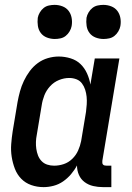

<svg xmlns="http://www.w3.org/2000/svg" viewBox="-20 -760 540 788"><path d="M159 8Q132 8 108 -0.5Q84 -9 67 -26.5Q50 -44 41 -67.5Q32 -91 28 -116.5Q24 -142 26 -168.5Q28 -195 32 -221L52 -341Q56 -363 62 -385Q68 -407 78 -428Q88 -449 102 -468Q116 -487 135 -501Q154 -515 176.5 -521.5Q199 -528 221 -528Q246 -528 270 -520.5Q294 -513 310.5 -497Q327 -481 337 -459Q347 -437 351 -413L369 -520H470L400 -100Q400 -96 400 -92Q400 -88 402.5 -85Q405 -82 409 -81Q413 -80 418 -80H437V8H403Q382 8 362.5 3.5Q343 -1 327.5 -12.5Q312 -24 304 -42Q296 -60 296 -81Q286 -62 271.5 -45Q257 -28 239 -15.5Q221 -3 200 2.5Q179 8 159 8ZM202 -80Q222 -80 241.5 -86.5Q261 -93 276.5 -108Q292 -123 300.5 -142Q309 -161 313 -181L333 -301Q335 -316 336 -332Q337 -348 335.5 -363Q334 -378 329.5 -392Q325 -406 316.5 -417.5Q308 -429 294 -434.5Q280 -440 264 -440Q243 -440 222 -431.5Q201 -423 185.5 -406Q170 -389 162 -368.5Q154 -348 151 -327L131 -207Q128 -192 127.5 -177.5Q127 -163 129 -149Q131 -135 136 -122Q141 -109 150.5 -99Q160 -89 173.5 -84.5Q187 -80 202 -80ZM405 -600Q388 -600 372.5 -606Q357 -612 347.5 -624.5Q338 -637 335.5 -653.5Q333 -670 335 -687Q337 -698 343.5 -709Q350 -720 359.5 -727.5Q369 -735 381 -737.5Q393 -740 404 -740Q421 -740 436.5 -734Q452 -728 461.5 -715.5Q471 -703 474 -686.5Q477 -670 474 -653Q472 -642 465.5 -631Q459 -620 449.5 -612.5Q440 -605 428 -602.5Q416 -600 405 -600ZM205 -600Q188 -600 172.5 -606Q157 -612 147.5 -624.5Q138 -637 135.5 -653.5Q133 -670 135 -687Q137 -698 143.5 -709Q150 -720 159.5 -727.5Q169 -735 181 -737.5Q193 -740 204 -740Q221 -740 236.5 -734Q252 -728 261.5 -715.5Q271 -703 274 -686.5Q277 -670 274 -653Q272 -642 265.5 -631Q259 -620 249.5 -612.5Q240 -605 228 -602.5Q216 -600 205 -600Z"/></svg>

Font: Iosevka Semibold
Style: Italic
Weight: 600
Italic angle: -9°
Monospace: yes
Designer: Belleve Invis
Foundry: Belleve Invis
Version: Version 32.5.0; ttfautohint (v1.8.4)